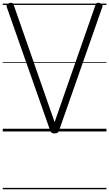

<svg xmlns="http://www.w3.org/2000/svg" viewBox="-20 -956 794 1396"><path d="M377 14Q362 14 355.5 9Q349 4 344 -9L29 -905Q26 -915 29.5 -921.5Q33 -928 46 -933Q60 -938 68 -935Q76 -932 80 -919L377 -68L674 -919Q679 -932 686.5 -935Q694 -938 707 -933Q721 -928 724.5 -921.5Q728 -915 724 -905L410 -9Q405 4 398.5 9Q392 14 377 14ZM0 410H754V420H0ZM0 -20H754V0H0ZM0 -505H754V-500H0ZM0 -930H754V-920H0Z"/></svg>

Font: Playwrite DE Grund Guides
Style: Regular
Weight: 400
Designer: Veronika Burian, José Scaglione
Foundry: TypeTogether
Version: Version 1.003